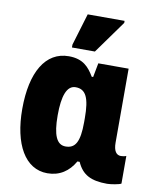

<svg xmlns="http://www.w3.org/2000/svg" viewBox="-87 -844 763 923"><g transform="rotate(10 294.5 -383.0)"><path d="M219 -606H331L446 -766V-776H266L219 -620ZM207 10C267 10 311 -20 340 -71H351C377 -12 420 10 499 10C516 10 559 3 567 -3V-138C561 -135 550 -133 541 -133C519 -133 505 -151 505 -192V-553H357L344 -484H337C312 -526 283 -562 212 -562C99 -562 35 -454 35 -274C35 -102 98 10 207 10ZM271 -132C228 -132 208 -176 208 -273C208 -368 227 -421 270 -421C320 -421 339 -381 339 -282V-262C339 -165 318 -132 271 -132Z"/></g></svg>

Font: Noto Sans Condensed Black
Style: Regular
Weight: 900
Width: 3
Designer: Monotype Design Team
Foundry: Monotype Imaging Inc.
Version: Version 2.013